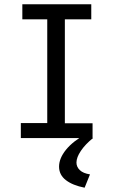

<svg xmlns="http://www.w3.org/2000/svg" viewBox="-20 -643 540 894"><path d="M77 0V-70H200V-553H84V-623H405V-553H282V-69H411V0ZM399 169 374 231Q318 220 286.5 195.5Q255 171 255 133Q255 94 287.5 54Q320 14 382 -20L413 0Q377 29 356.5 59.5Q336 90 336 114Q336 134 351.5 149Q367 164 399 169Z"/></svg>

Font: Inconsolata Medium
Style: Regular
Weight: 500
Monospace: yes
Designer: Raph Levien, Cyreal, Brenton Simpson
Foundry: Raph Levien, Cyreal, Google
Version: Version 3.001; ttfautohint (v1.8.2.53-6de2)